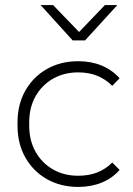

<svg xmlns="http://www.w3.org/2000/svg" viewBox="-20 -726 525 756"><path d="M288 10Q219 10 165 -20.5Q111 -51 80 -105.5Q49 -160 49 -231V-244Q49 -315 80 -369.5Q111 -424 165 -454.5Q219 -485 288 -485Q339 -485 380 -468Q421 -451 451 -418L422 -388Q396 -414 363 -427.5Q330 -441 288 -441Q232 -441 188.5 -416Q145 -391 120 -347Q95 -303 95 -244V-231Q95 -173 120 -128.5Q145 -84 188.5 -59Q232 -34 288 -34Q330 -34 363 -47Q396 -60 422 -86L451 -57Q422 -24 380.5 -7Q339 10 288 10ZM266 -567 140 -706H189L305 -586H278L393 -706H442L315 -567Z"/></svg>

Font: SUSE ExtraLight
Style: Regular
Weight: 250
Designer: Rene Bieder
Foundry: SUSE
Version: Version 1.000